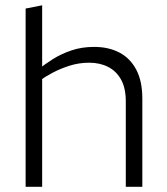

<svg xmlns="http://www.w3.org/2000/svg" viewBox="-20 -721 644 741"><path d="M78.9 -688 142.7 -700.6V0H78.9ZM324.2 -479Q285.3 -479 248.7 -467.5Q212.1 -455.9 182.3 -439.9Q152.4 -423.9 133.2 -409.7L131 -455Q153.9 -474 185.3 -493.6Q216.7 -513.3 256.2 -526.6Q295.7 -540 343.2 -540Q398.8 -540 440.4 -518.4Q482 -496.9 505.6 -452.6Q529.3 -408.4 529.3 -340V0H465.5V-328.8Q465.5 -380.7 447.4 -413.5Q429.3 -446.4 397.4 -462.7Q365.6 -479 324.2 -479Z"/></svg>

Font: Roundo Variable
Style: Regular
Weight: 200
Designer: Shiva Nallaperumal
Foundry: Indian Type Foundry
Version: Version 2.000